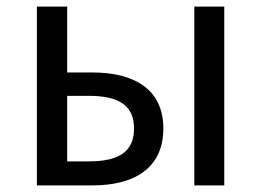

<svg xmlns="http://www.w3.org/2000/svg" viewBox="-20 -563 793 583"><path d="M92 0H260C389 0 476 -53 476 -173C476 -291 389 -343 260 -343H184V-543H92ZM184 -73V-272H250C343 -272 387 -241 387 -173C387 -104 343 -73 250 -73ZM570 0H661V-543H570Z"/></svg>

Font: Noto Sans Mono CJK HK
Style: Regular
Weight: 400
Designer: Ryoko NISHIZUKA 西塚涼子 (kana, bopomofo & ideographs); Paul D. Hunt (Latin, Greek & Cyrillic); Sandoll Communications 산돌커뮤니
Foundry: Adobe
Version: Version 2.004;hotconv 1.0.118;makeotfexe 2.5.65603